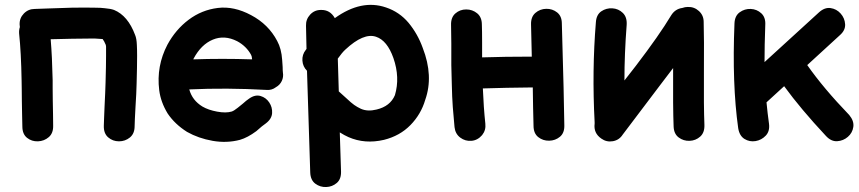

<svg xmlns="http://www.w3.org/2000/svg" viewBox="-20 -567 3457 773"><path d="M70 -58Q70 -27 89 -12Q108 3 133 2Q158 1 176.5 -15Q195 -31 194 -62Q194 -80 193.5 -106.5Q193 -133 192.5 -161Q192 -189 192 -211.5Q192 -234 192 -244Q190 -339 184 -409Q234 -410 270 -411Q326 -412 360 -412Q379 -411 390 -410H393Q399 -403 406 -386Q406 -383 407 -379V-342Q407 -303 405 -235Q405 -219 403.5 -193Q402 -167 401 -139.5Q400 -112 399 -90.5Q398 -69 398 -61Q397 -30 415.5 -14Q434 2 459 2Q484 2 503 -13.5Q522 -29 522 -59Q522 -67 523 -88Q524 -109 525.5 -136Q527 -163 528.5 -188.5Q530 -214 530 -230Q532 -300 532 -342Q532 -369 531 -386Q530 -412 524 -426Q495 -504 439 -527Q425 -532 401 -534Q386 -536 363 -536Q326 -537 268 -536Q229 -535 176 -533Q123 -531 120 -531Q94 -531 76 -512.5Q58 -494 59 -468Q59 -463 60 -458Q56 -446 57 -432Q65 -356 67 -242Q67 -232 67.5 -209.5Q68 -187 68 -159Q68 -131 69 -104Q70 -77 70 -58Z M836 0Q893 10 946 -4Q977 -13 1012 -39L1034 -58Q1044 -66 1050 -70Q1074 -88 1075.5 -111.5Q1077 -135 1064 -154.5Q1051 -174 1029 -180.5Q1007 -187 983 -170Q971 -162 958 -150L937 -133Q922 -121 913 -118Q890 -111 854.5 -117.5Q819 -124 795 -138Q754 -163 742 -207Q891 -214 1053 -205Q1074 -203 1091 -216Q1107 -225 1114.5 -241Q1122 -257 1119 -275Q1118 -283 1118 -297L1116 -326Q1113 -371 1096 -402Q1061 -469 991 -506Q922 -543 857 -535Q792 -527 739.5 -487.5Q687 -448 654 -387Q609 -301 621 -204Q627 -156 655 -110Q684 -67 733 -36Q779 -10 836 0ZM758 -328 760 -332Q790 -388 837 -407.5Q884 -427 935 -401Q972 -381 991 -346Q994 -341 995 -328Q874 -332 758 -328Z M1229 127Q1230 158 1249.5 172.5Q1269 187 1293.5 186Q1318 185 1336 169.5Q1354 154 1353 123Q1351 51 1348 -34Q1367 -22 1383 -15Q1449 14 1526 -4Q1590 -20 1632.5 -63.5Q1675 -107 1692 -165Q1726 -261 1682 -374Q1662 -430 1625 -475Q1588 -519 1534 -537Q1435 -571 1328 -494Q1309 -528 1272 -527Q1246 -527 1228.5 -508Q1211 -489 1212 -463L1214 -370L1211 -366Q1196 -347 1197.5 -323Q1199 -299 1216 -282Q1225 4 1229 127ZM1496 -126Q1460 -117 1433 -129Q1418 -136 1406 -144.5Q1394 -153 1375 -171L1344 -199L1340 -331Q1357 -355 1370 -367Q1444 -436 1494 -419Q1539 -404 1564 -333Q1591 -255 1570 -184Q1551 -139 1496 -126Z M1921 -23Q1937 -43 1934 -69Q1927 -135 1924 -211Q2015 -214 2125 -215Q2126 -131 2128 -61Q2128 -30 2147 -15Q2166 0 2191 -0.5Q2216 -1 2234.5 -16.5Q2253 -32 2252 -63Q2251 -163 2242 -472Q2242 -502 2223 -517Q2204 -532 2179 -531.5Q2154 -531 2135.5 -515Q2117 -499 2118 -468L2121 -339Q2013 -339 1921 -336V-396Q1921 -443 1920 -468Q1920 -498 1901 -513.5Q1882 -529 1857 -529Q1832 -529 1813.5 -513Q1795 -497 1796 -466Q1796 -450 1797 -391Q1797 -332 1797 -305L1799 -227Q1800 -176 1803 -135.5Q1806 -95 1810 -55Q1813 -28 1833 -13Q1853 2 1878 0Q1903 -2 1921 -23Z M2401 -9Q2422 6 2447.5 1.5Q2473 -3 2487 -25Q2498 -40 2639 -226L2690 -293Q2689 -133 2692 -58Q2693 -28 2712.5 -13.5Q2732 1 2756.5 0Q2781 -1 2799 -17Q2817 -33 2816 -64Q2813 -141 2814 -272Q2815 -415 2813 -479Q2813 -505 2794 -522.5Q2775 -540 2749 -539Q2738 -539 2727 -535Q2698 -531 2682 -505Q2634 -425 2540 -302L2494 -243Q2494 -350 2503 -467Q2505 -498 2487.5 -515Q2470 -532 2445.5 -533.5Q2421 -535 2401 -521.5Q2381 -508 2379 -477Q2363 -283 2374 -75V-69Q2369 -31 2401 -9Z M3305 -20Q3326 3 3350.5 1.5Q3375 0 3393.5 -16Q3412 -32 3415.5 -56Q3419 -80 3399 -104Q3295 -212 3230 -305L3361 -425Q3384 -445 3382.5 -469.5Q3381 -494 3364.5 -512.5Q3348 -531 3324 -534.5Q3300 -538 3277 -517L3058 -317Q3058 -385 3061 -466Q3063 -497 3045 -513.5Q3027 -530 3002.5 -531Q2978 -532 2958 -517.5Q2938 -503 2937 -472Q2927 -229 2952 -51Q2957 -20 2977.5 -7.5Q2998 5 3022 1Q3046 -3 3063 -21Q3080 -39 3076 -69Q3070 -112 3066 -155L3137 -220Q3204 -128 3305 -20Z"/></svg>

Font: Balsamiq Sans
Style: Bold
Weight: 700
Designer: Michael Angeles
Foundry: Balsamiq SRL
Version: Version 1.020; ttfautohint (v1.8.4.7-5d5b);gftools[0.9.26]